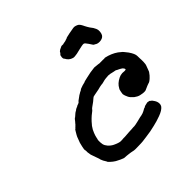

<svg xmlns="http://www.w3.org/2000/svg" viewBox="-163 -829 958 988"><g transform="rotate(-30 315.5 -335.5)"><path d="M467 -475Q506 -477 539 -465Q553 -459 561 -455Q564 -453 567 -451Q576 -445 586 -437Q612 -415 616 -399Q620 -386 621 -382Q622 -377 624 -373Q629 -357 631 -342Q631 -337 631 -334Q631 -330 630 -324Q630 -318 629 -313Q628 -308 628 -303.5Q628 -299 626 -295Q621 -280 613 -268Q610 -264 609 -262Q608 -260 603.5 -255Q599 -250 598.5 -250.5Q598 -251 593.5 -247.5Q589 -244 585 -241.5Q581 -239 578 -236Q575 -233 572.5 -231.5Q570 -230 569 -229Q564 -222 545 -219Q525 -216 512 -219Q504 -221 496 -224Q491 -226 480 -233Q469 -240 459 -255Q451 -267 452 -271Q452 -272 451 -278.5Q450 -285 450.5 -287Q451 -289 450.5 -292Q450 -295 450.5 -297.5Q451 -300 452 -302Q457 -327 482 -349Q492 -358 505 -362Q509 -363 510 -363Q512 -364 520 -365Q529 -367 529 -370.5Q529 -374 524 -378Q519 -383 509 -385Q506 -386 501 -387Q496 -388 490 -389L483 -391L468 -390Q445 -390 435 -387Q428 -385 416 -380Q411 -378 408 -376.5Q405 -375 395.5 -369.5Q386 -364 383 -364Q371 -359 356 -350Q345 -344 325 -335Q317 -331 316 -330Q315 -329 310 -322Q305 -315 301 -309Q277 -281 277 -277Q277 -274 265 -259Q260 -253 251.5 -239Q243 -225 237 -211Q235 -207 234 -205Q232 -200 228 -186Q226 -177 225 -168Q223 -153 224 -137Q225 -132 224 -131Q224 -130 225 -122Q228 -109 234 -96Q240 -85 252 -77Q267 -67 283 -64Q310 -59 323 -62Q335 -65 336 -66Q338 -67 339.5 -67.5Q341 -68 344.5 -69Q348 -70 352 -71Q356 -72 358 -73Q360 -74 366.5 -76Q373 -78 381 -81Q389 -84 391.5 -84.5Q394 -85 400 -87Q412 -91 414 -92Q415 -92 421.5 -94Q428 -96 446.5 -106Q465 -116 471 -119.5Q477 -123 478.5 -123Q480 -123 483.5 -125.5Q487 -128 487 -128Q489 -128 496 -134Q496 -135 498 -136L500 -137L502 -139Q503 -140 503.5 -140.5Q504 -141 504 -141Q504 -141 504.5 -142Q505 -143 506 -143L511 -148L515 -150L522 -157L537 -165L541 -167Q544 -167 547.5 -167.5Q551 -168 553.5 -168Q556 -168 555.5 -167.5Q555 -167 560 -165Q568 -163 578 -153Q588 -144 592 -132Q595 -123 593 -115Q591 -109 587 -103Q576 -86 542 -65Q534 -60 532 -58.5Q530 -57 524 -54Q515 -49 510 -46Q480 -29 447 -16Q412 -1 409 -1Q408 -1 389 5Q383 7 377 8.5Q371 10 368 11Q365 12 358 13Q336 14 325 16Q316 18 312 18Q306 19 302 20Q294 23 274 19Q262 17 250 14Q236 10 223 3Q210 -4 210 -5Q210 -6 207 -9Q193 -21 185 -33Q183 -38 178 -45Q173 -52 171 -55Q159 -72 154 -80Q152 -84 149.5 -90.5Q147 -97 146 -98Q145 -99 144 -106Q142 -113 140 -115Q138 -117 137 -138Q135 -159 139 -185Q139 -192 142 -204Q145 -216 148 -225.5Q151 -235 152 -234Q153 -234 156 -241Q158 -244 158.5 -244.5Q159 -245 161 -249Q163 -253 163 -252L166 -259Q166 -260 170 -267L176 -281V-280Q179 -287 180 -287Q180 -287 178.5 -284.5Q177 -282 177.5 -282Q178 -282 182 -288Q193 -305 193.5 -305Q194 -305 196.5 -308.5Q199 -312 200 -312L202 -314Q203 -316 204 -316Q204 -319 220 -331Q221 -333 221.5 -333.5Q222 -334 222.5 -334Q223 -334 225 -335.5Q227 -337 227.5 -337Q228 -337 230 -339Q237 -345 235 -345L236 -346Q237 -347 237 -348.5Q237 -350 238.5 -351Q240 -352 240 -353Q244 -359 253 -369Q254 -371 256.5 -373.5Q259 -376 262.5 -379.5Q266 -383 266 -383Q266 -383 266.5 -384Q267 -385 269 -386Q277 -393 278 -394V-395H277Q277 -396 298 -410L300 -411L309 -416H310Q312 -417 312 -418Q311 -419 336 -432Q365 -448 392 -458Q397 -460 401 -460Q405 -460 407 -461Q409 -462 419 -463Q434 -464 435 -466Q435 -466 438 -466.5Q441 -467 441 -467.5Q441 -468 445 -468.5Q449 -469 450 -470Q451 -471 454 -471Q463 -472 464 -474Q465 -474 467 -475ZM418 -692Q427 -692 435 -689Q438 -687 442 -684.5Q446 -682 445.5 -681.5Q445 -681 452 -675Q455 -672 455 -671.5Q455 -671 458.5 -667.5Q462 -664 467.5 -658Q473 -652 477 -649Q494 -637 503 -625Q510 -616 512 -604Q514 -593 512 -584Q509 -573 500 -567Q495 -563 486 -560Q470 -555 458 -560Q454 -561 453 -561Q451 -559 431 -578Q415 -592 409 -592Q404 -592 394 -587Q387 -583 379.5 -579.5Q372 -576 364.5 -571.5Q357 -567 352.5 -565Q348 -563 343 -561Q338 -559 334 -557.5Q330 -556 324 -556Q312 -556 302 -561Q292 -566 286 -573Q282 -577 281 -577Q279 -577 276 -587Q275 -592 275 -600Q275 -603 276 -603L278 -606Q279 -610 281 -613L282 -618L288 -626Q295 -633 302 -638L306 -640L315 -642Q320 -645 320 -645L335 -652Q336 -654 340 -656Q345 -658 346 -660Q346 -662 371 -674.5Q396 -687 402 -689Q406 -691 409.5 -691.5Q413 -692 418 -692Z"/></g></svg>

Font: TT2020 Style E
Style: Italic
Weight: 400
Italic angle: -15°
Version: Version 0.2.000